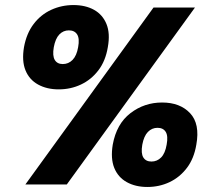

<svg xmlns="http://www.w3.org/2000/svg" viewBox="-20 -734 854 764"><path d="M75.4 -546.1Q85.4 -601 113.8 -638.4Q142.2 -675.8 183.7 -694.9Q225.1 -713.9 272.3 -713.9Q320 -713.9 354.2 -694.9Q388.4 -675.8 403.7 -638.4Q419 -601 409 -546.1Q399.9 -491.3 371.5 -454.2Q343.2 -417 302.2 -397.7Q261.3 -378.4 213.6 -378.4Q166.4 -378.4 131.4 -397.7Q96.5 -417 81.4 -454.2Q66.3 -491.3 75.4 -546.1ZM254 -613.2Q231.9 -613.2 216.1 -596.9Q200.4 -580.6 194 -546.1Q188.1 -512.2 197.9 -495.6Q207.7 -479.1 229.8 -479.1Q252.5 -479.1 268.7 -495.6Q285 -512.2 290.9 -546.1Q297.3 -580.6 287 -596.9Q276.7 -613.2 254 -613.2ZM81 0 590.8 -703.9H755.7L245.8 0ZM428.6 -158.3Q443.7 -241.3 499 -283.7Q554.2 -326.1 625 -326.1Q696.4 -326.1 736.3 -283.7Q776.3 -241.3 761.2 -158.3Q752.1 -103.4 723.8 -66Q695.4 -28.6 654.7 -9.3Q614 10 566.3 10Q519.1 10 484.4 -9.3Q449.7 -28.6 434.6 -66Q419.6 -103.4 428.6 -158.3ZM606.8 -225.4Q584.6 -225.4 568.6 -209.1Q552.6 -192.8 546.2 -158.3Q540.3 -123.8 550.3 -107.5Q560.4 -91.2 582.6 -91.2Q605.2 -91.2 621.2 -107.5Q637.2 -123.8 643.1 -158.3Q649.6 -192.8 639.5 -209.1Q629.4 -225.4 606.8 -225.4Z"/></svg>

Font: Poppins Variable
Style: Italic
Weight: 100
Italic angle: -10°
Designer: Jonny Pinhorn
Foundry: Indian Type Foundry
Version: Version 6.000